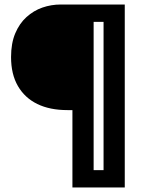

<svg xmlns="http://www.w3.org/2000/svg" viewBox="-20 -680 642 851"><path d="M301 151V-192H279Q201 -192 145.5 -219Q90 -246 59.5 -298.5Q29 -351 29 -427Q29 -488 47.5 -532Q66 -576 97.5 -604.5Q129 -633 168 -646.5Q207 -660 249 -660H395V151ZM352 151V74H488V151ZM439 151V-660H533V151ZM337 -583V-660H504V-583Z"/></svg>

Font: Bricolage Grotesque SemiCondensed SemiBold
Style: Regular
Weight: 600
Width: 4
Designer: Mathieu Triay
Foundry: Atelier Triay
Version: Version 1.001;gftools[0.9.33.dev8+g029e19f]